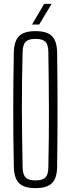

<svg xmlns="http://www.w3.org/2000/svg" viewBox="-20 -967 366 993"><path d="M163.5 6Q104 6 78.2 -20Q52.5 -46 51.5 -106Q50 -183 49.2 -255.8Q48.5 -328.5 48.5 -399.8Q48.5 -471 49.2 -543.5Q50 -616 51.5 -693.5Q52.5 -754 78.2 -780Q104 -806 163.5 -806Q223 -806 249 -780Q275 -754 275.5 -693.5Q276.5 -616 277 -543.2Q277.5 -470.5 277.5 -399.5Q277.5 -328.5 277 -255.8Q276.5 -183 275.5 -106Q275 -46 249 -20Q223 6 163.5 6ZM163.5 -34Q199.5 -34 214.5 -48.8Q229.5 -63.5 230 -100.5Q232 -179.5 232.5 -254.5Q233 -329.5 233 -402.8Q233 -476 232 -549.5Q231 -623 230 -699Q229.5 -736.5 214.5 -751.2Q199.5 -766 163.5 -766Q128 -766 113 -751.2Q98 -736.5 97 -699Q95 -623 94 -549.5Q93 -476 93.2 -402.8Q93.5 -329.5 94.5 -254.5Q95.5 -179.5 97 -100.5Q98 -63.5 113 -48.8Q128 -34 163.5 -34ZM145.5 -840 208.5 -947H247L182.5 -840Z"/></svg>

Font: Big Shoulders Display Thin Light
Style: Regular
Weight: 300
Version: Version 2.002